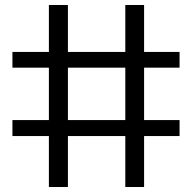

<svg xmlns="http://www.w3.org/2000/svg" viewBox="-20 -749 769 769"><path d="M175.8 0V-204.1H29.8V-268.1H175.8V-478H29.8V-541H175.8V-729H252V-541H481.9V-729H557.1V-541H699.2V-478H557.1V-268.1H699.2V-204.1H557.1V0H481.9V-204.1H252V0ZM252 -268.1H481.9V-478H252Z"/></svg>

Font: Lumene Sans Expanded
Style: Regular
Weight: 400
Width: 7
Designer: Deni Anggara
Version: Version 1.003;Glyphs 3.1.2 (3151)